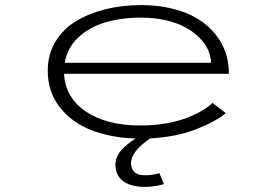

<svg xmlns="http://www.w3.org/2000/svg" viewBox="-20 -532 1090 752"><path d="M622 189Q590.5 198.5 557.8 199.8Q525 201 496.5 193.8Q468 186.5 450 165.8Q432 145 432 114Q432 81.5 456.5 55Q481 28.5 511.5 10.5Q413 7.5 336 -23Q259 -53.5 213 -113.5Q167 -173.5 167 -255Q167 -318 196.5 -367.8Q226 -417.5 276.8 -448.5Q327.5 -479.5 392.8 -495.8Q458 -512 532.5 -512Q632 -512 709.2 -480.8Q786.5 -449.5 831.5 -387.8Q876.5 -326 876.5 -243H231Q235 -151 315.5 -95.8Q396 -40.5 531.5 -40.5Q585.5 -40.5 634.2 -49.5Q683 -58.5 717.2 -72.5Q751.5 -86.5 775 -100.8Q798.5 -115 812 -129L864.5 -89Q825.5 -56 748.2 -25.8Q671 4.5 568 10Q493 62 493 107Q493 128.5 505 140.2Q517 152 535.5 153.8Q554 155.5 571.2 153.2Q588.5 151 604 146ZM533.5 -463Q455.5 -463 392.8 -444.5Q330 -426 286.8 -385.5Q243.5 -345 233.5 -286H806.5Q806 -311.5 795 -336.5Q784 -361.5 761.2 -384.2Q738.5 -407 706.8 -424.5Q675 -442 630.2 -452.5Q585.5 -463 533.5 -463Z"/></svg>

Font: League Mono Extended UltraLight
Style: Regular
Weight: 200
Width: 9
Designer: Tyler Finck
Foundry: The League of Moveable Type / Tyler Finck
Version: Version 2.210